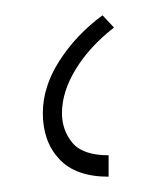

<svg xmlns="http://www.w3.org/2000/svg" viewBox="-20 -780 206 251"><path d="M122 -549Q79 -549 57.5 -572Q36 -595 36 -632Q36 -667 58 -701Q80 -735 114 -760L129 -744Q97 -719 79 -689.5Q61 -660 61 -632Q61 -610 74.5 -593.5Q88 -577 122 -577Z"/></svg>

Font: Noto Serif Armenian Thin
Style: Regular
Weight: 250
Version: Version 2.007